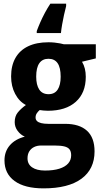

<svg xmlns="http://www.w3.org/2000/svg" viewBox="-20 -786 552 1046"><path d="M340.3 -766.1V-752.9Q334.5 -730.5 328.6 -704.1Q322.8 -677.7 318.4 -652.1Q314 -626.5 312 -606H180.2V-616.7Q188.5 -639.6 199.7 -665Q210.9 -690.4 224.6 -716.1Q238.3 -741.7 254.4 -766.1ZM217.3 240.2Q114.7 240.2 59.6 200.2Q4.4 160.2 4.4 87.9Q4.4 39.1 33.7 5.4Q63 -28.3 115.2 -41.5Q92.3 -51.3 76.2 -72.8Q60.1 -94.2 60.1 -120.6Q60.1 -151.9 76.2 -172.4Q92.3 -192.9 121.1 -213.9Q84.5 -232.9 62.5 -274.7Q40.5 -316.4 40.5 -369.6Q40.5 -428.7 64.2 -470.5Q87.9 -512.2 133.3 -533.9Q178.7 -555.7 244.1 -555.7Q260.7 -555.7 277.3 -554Q293.9 -552.2 307.4 -549.6Q320.8 -546.9 327.6 -544.9H502V-467.8L426.8 -449.7Q437.5 -431.6 442.4 -411.4Q447.3 -391.1 447.3 -367.7Q447.3 -279.8 392.8 -231.2Q338.4 -182.6 240.7 -182.6Q214.4 -183.1 196.3 -186.5Q187 -178.7 180.4 -168.7Q173.8 -158.7 173.8 -145.5Q173.8 -134.3 181.4 -126.7Q189 -119.1 204.6 -115.2Q220.2 -111.3 243.2 -111.3H335Q412.6 -111.3 453.9 -73.7Q495.1 -36.1 495.1 38.6Q495.1 135.3 423.8 187.7Q352.5 240.2 217.3 240.2ZM225.1 143.1Q271.5 143.1 303.2 133.1Q335 123 351.3 104.5Q367.7 85.9 367.7 60.1Q367.7 39.1 358.6 27.6Q349.6 16.1 329.8 11.5Q310.1 6.8 277.8 6.8H203.6Q182.1 6.8 165.5 15.1Q148.9 23.4 139.4 38.8Q129.9 54.2 129.9 76.7Q129.9 108.4 155 125.7Q180.2 143.1 225.1 143.1ZM244.6 -272.9Q277.8 -272.9 294.2 -297.9Q310.5 -322.8 310.5 -368.2Q310.5 -417.5 293.9 -441.7Q277.3 -465.8 244.1 -465.8Q210.9 -465.8 194.1 -441.4Q177.2 -417 177.2 -368.7Q177.2 -323.2 193.8 -298.1Q210.4 -272.9 244.6 -272.9Z"/></svg>

Font: Open Sans SemiCondensed
Style: Bold
Weight: 700
Width: 4
Designer: Monotype Design Team
Foundry: Monotype Imaging Inc.
Version: Version 3.003